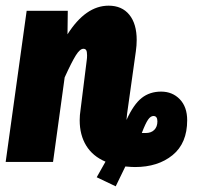

<svg xmlns="http://www.w3.org/2000/svg" viewBox="-23 -571 696 677"><path d="M637 -147Q637 -66 585.5 -24Q534 18 453 18Q441 18 419 16L385 86L318 54L349 -1Q304 -20 281 -57.5Q258 -95 258 -147Q258 -165 261 -184L283 -360Q284 -366 284 -376Q284 -389 281 -394Q278 -399 271 -399Q259 -399 244.5 -376Q230 -353 205 -298L164 0H-3L71 -533H216L215 -450Q279 -551 360 -551Q407 -551 433 -519Q459 -487 459 -430Q459 -411 456 -390L425 -169Q423 -153 423 -148Q448 -203 476.5 -225.5Q505 -248 545 -248Q585 -248 611 -221Q637 -194 637 -147ZM532 -143Q532 -162 518 -162Q508 -162 499 -149Q490 -136 477 -102H491Q510 -102 521 -113Q532 -124 532 -143Z"/></svg>

Font: Fira Sans Extra Condensed ExtraBold
Style: Italic
Weight: 800
Width: 3
Italic angle: -8°
Designer: Carrois Corporate & Edenspiekermann AG
Foundry: Carrois Corporate GbR & Edenspiekermann AG
Version: Version 4.203